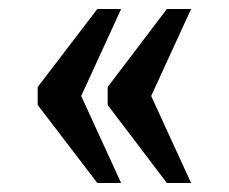

<svg xmlns="http://www.w3.org/2000/svg" viewBox="-20 -484 510 428"><path d="M352 -76H406L317 -270L406 -464H352L220 -290V-250ZM197 -76H250L161 -270L250 -464H197L64 -290V-250Z"/></svg>

Font: Noto Serif Myanmar Condensed SemiBold
Style: Regular
Weight: 600
Width: 3
Designer: Ben Mitchell and the Monotype Design Team
Foundry: Monotype Imaging Inc.
Version: Version 2.106